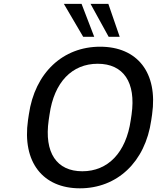

<svg xmlns="http://www.w3.org/2000/svg" viewBox="-20 -972 818 1001"><path d="M396.5 9.8C589.4 9.8 737.3 -125.5 768.6 -345.7L772.9 -375C804.2 -593.8 695.8 -728.5 502 -728.5C308.6 -728.5 161.6 -593.3 130.4 -375L126 -345.7C94.7 -126.5 203.6 9.8 396.5 9.8ZM409.2 -79.1C275.9 -79.1 209.5 -175.3 233.9 -345.7L238.3 -375C262.2 -544.4 356 -639.6 489.3 -639.6C623 -639.6 689.9 -543.9 666 -375L661.6 -345.7C637.2 -175.8 542.5 -79.1 409.2 -79.1ZM604 -780.3 544.9 -951.7H452.1L546.4 -780.3ZM471.2 -780.3 405.3 -951.7H313L413.6 -780.3Z"/></svg>

Font: Winston
Style: Italic
Weight: 400
Italic angle: -8.13011°
Designer: Vernon Adams, Kim Jin-seong, David Berlow, Cristiano Sobral
Foundry: The Winston Project Authors
Version: Version 3.004